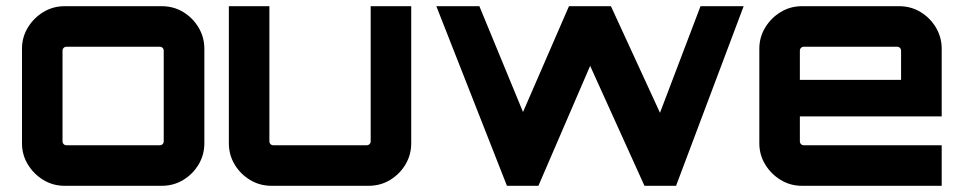

<svg xmlns="http://www.w3.org/2000/svg" viewBox="-20 -600 3113 620"><path d="M188.5 0Q151.1 0 120 -18.9Q88.8 -37.8 69.9 -69Q51 -100.1 51 -137.5V-442.5Q51 -479.9 69.9 -511Q88.8 -542.2 120 -561.1Q151.1 -580 188.5 -580H502.1Q540.5 -580 571.6 -561.2Q602.6 -542.3 621.3 -511Q639.9 -479.6 639.9 -442.5V-137.5Q639.9 -100.1 621.4 -69Q602.8 -37.8 571.7 -18.9Q540.6 0 502.1 0H188.5ZM194.1 -130.9H496.6Q501.5 -130.9 505.1 -134.5Q508.7 -138.1 508.7 -143.1V-436.9Q508.7 -441.9 505.1 -445.5Q501.5 -449.1 496.6 -449.1H194.1Q189.1 -449.1 185.5 -445.5Q181.9 -441.9 181.9 -436.9V-143.1Q181.9 -138.1 185.5 -134.5Q189.1 -130.9 194.1 -130.9Z M856.5 0Q818.9 0 787.5 -18.9Q756.1 -37.8 737.6 -69Q719 -100.1 719 -137.5V-580H849.9V-143.1Q849.9 -138.1 853.5 -134.5Q857.1 -130.9 862.1 -130.9H1164.6Q1169.5 -130.9 1173.3 -134.5Q1177 -138.1 1177 -143.1V-580H1307.9V-137.5Q1307.9 -100.1 1289.4 -69Q1270.8 -37.8 1239.7 -18.9Q1208.6 0 1170.1 0H856.5Z M1617 0 1389 -580H1528L1668.9 -238.3L1817.3 -580H1952.8L2111.2 -235.8L2242.1 -580H2381.4L2163.1 0H2061.1L1885.7 -387.3L1718.6 0Z M2569.5 0Q2532.1 0 2501 -18.9Q2469.8 -37.8 2450.9 -69Q2432 -100.1 2432 -137.5V-442.5Q2432 -479.9 2450.9 -511Q2469.8 -542.2 2501 -561.1Q2532.1 -580 2569.5 -580H2883.1Q2921.5 -580 2952.6 -561.2Q2983.6 -542.3 3002.3 -511Q3020.9 -479.6 3020.9 -442.5V-224.2H2562.9V-143.1Q2562.9 -138.1 2566.5 -134.5Q2570.1 -130.9 2575.1 -130.9H3020.9V0H2569.5ZM2562.9 -342H2889.7V-436.9Q2889.7 -441.9 2886.1 -445.5Q2882.5 -449.1 2877.6 -449.1H2575.1Q2570.1 -449.1 2566.5 -445.5Q2562.9 -441.9 2562.9 -436.9Z"/></svg>

Font: Orbitron
Style: Regular
Weight: 400
Designer: Matt McInerney
Foundry: The League of Moveable Type
Version: Version 2.001